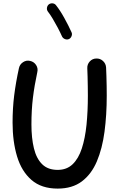

<svg xmlns="http://www.w3.org/2000/svg" viewBox="-20 -1065 699 1133"><path d="M157.7 -705.6Q180.2 -700.7 192.9 -681.4Q205.6 -662.1 200.2 -639.6Q183.1 -560.1 174.3 -488Q165.5 -416 165.5 -330.6Q165.5 -250 180.2 -189.7Q194.8 -129.4 228.8 -95.9Q262.7 -62.5 320.3 -62.5Q374 -62.5 408.7 -95.9Q443.4 -129.4 462.9 -189.2Q482.4 -249 490.5 -328.6Q498.5 -408.2 498.5 -501Q498.5 -524.9 498 -555.2Q497.6 -585.4 496.8 -614.3Q496.1 -643.1 495.1 -662.1Q494.1 -685.1 509.5 -702.1Q524.9 -719.2 547.9 -719.7Q570.8 -720.7 587.6 -705.3Q604.5 -689.9 606 -667Q606.9 -647.5 607.9 -618.2Q608.9 -588.9 609.4 -557.6Q609.9 -526.4 609.9 -501Q609.9 -386.7 596.7 -287.4Q583.5 -188 551.5 -112.5Q519.5 -37.1 463.1 5.4Q406.7 47.9 320.3 47.9Q224.6 47.9 166 -2.9Q107.4 -53.7 80.8 -141.6Q54.2 -229.5 54.2 -341.3Q54.2 -425.8 63.7 -502Q73.2 -578.1 91.8 -663.1Q96.7 -685.5 116.2 -698.2Q135.7 -710.9 157.7 -705.6ZM268.1 -1039.1Q277.8 -1046.4 290.5 -1045.2Q303.2 -1043.9 310.5 -1034.2Q335 -1003.4 359.6 -958.7Q384.3 -914.1 401.9 -875Q407.2 -864.3 402.3 -851.8Q397.5 -839.4 386.7 -834.5Q376 -829.6 363.8 -834.2Q351.6 -838.9 346.2 -849.6Q335.4 -874 320.8 -901.6Q306.2 -929.2 291 -954.6Q275.9 -980 262.7 -996.6Q255.4 -1006.3 257.1 -1018.8Q258.8 -1031.2 268.1 -1039.1Z"/></svg>

Font: Mikhak-FD SemiBold
Style: Regular
Weight: 600
Designer: Amin Abedi
Version: Version 3.2